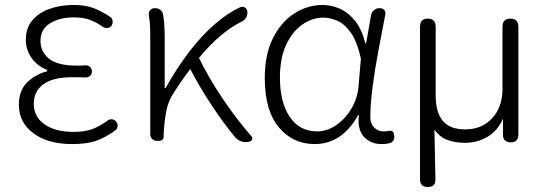

<svg xmlns="http://www.w3.org/2000/svg" viewBox="-20 -567 2187 773"><path d="M270 13Q173 13 114.5 -30.5Q56 -74 56 -145Q56 -204 90.5 -236.5Q125 -269 170 -280V-285Q129 -302 106.5 -334.5Q84 -367 84 -407Q84 -454 110 -485Q136 -516 180 -531.5Q224 -547 276 -547Q324 -547 357.5 -534Q391 -521 422 -500Q431 -495 433 -485Q435 -475 430 -465Q425 -457 415.5 -455Q406 -453 397 -457Q369 -477 342.5 -487Q316 -497 276 -497Q221 -497 182 -473.5Q143 -450 143 -402Q143 -359 177 -331Q211 -303 287 -303Q301 -303 308 -303Q315 -303 325 -304Q336 -304 343 -297Q350 -290 350 -279Q350 -269 343 -262Q336 -255 325 -255Q312 -256 299.5 -256Q287 -256 270 -256Q194 -256 155 -228Q116 -200 116 -149Q116 -97 159 -66.5Q202 -36 277 -36Q321 -36 351 -47Q381 -58 415 -83Q423 -88 432.5 -86.5Q442 -85 449 -76Q455 -67 453 -56.5Q451 -46 443 -41Q402 -12 365.5 0.5Q329 13 270 13Z M972 5Q961 6 948.5 1Q936 -4 928 -13Q882 -68 833.5 -141Q785 -214 746 -289Q713 -246 679 -193Q657 -160 649 -117.5Q641 -75 639 -26V-18Q639 0 620 0H611Q600 0 592.5 -7.5Q585 -15 585 -26V-395Q585 -427 584.5 -453Q584 -479 579 -506Q578 -518 584.5 -526Q591 -534 603 -534H606Q618 -534 627 -526Q636 -518 637 -506Q643 -471 643 -412V-213H647Q691 -292 741 -357.5Q791 -423 844 -469Q897 -515 947 -538Q958 -542 966.5 -536.5Q975 -531 976 -519V-518Q977 -506 970.5 -495.5Q964 -485 953 -480Q912 -460 869.5 -424.5Q827 -389 781 -334Q820 -254 875 -172Q930 -90 990 -21Q998 -12 995 -5Q992 2 980 4Z M1247 13Q1159 13 1102.5 -54.5Q1046 -122 1046 -254Q1046 -347 1078.5 -412.5Q1111 -478 1164.5 -512.5Q1218 -547 1279 -547Q1314 -547 1348 -532Q1382 -517 1409.5 -483Q1437 -449 1451 -392H1454L1474 -507Q1476 -518 1485.5 -526Q1495 -534 1507 -534H1510Q1521 -534 1527.5 -526Q1534 -518 1531 -507Q1517 -436 1503 -361Q1489 -286 1480 -217Q1471 -148 1471 -95Q1471 -69 1486.5 -53.5Q1502 -38 1524 -38Q1538 -38 1545 -40Q1563 -44 1566 -27L1567 -21Q1569 -12 1564.5 -3Q1560 6 1550 9Q1544 10 1538 11.5Q1532 13 1515 13Q1472 13 1445 -16.5Q1418 -46 1425 -104H1422Q1357 13 1247 13ZM1257 -38Q1297 -38 1334 -63.5Q1371 -89 1396 -132Q1421 -175 1424 -226L1433 -331Q1417 -402 1391.5 -437Q1366 -472 1337 -484Q1308 -496 1282 -496Q1237 -496 1197 -468Q1157 -440 1132 -386.5Q1107 -333 1107 -255Q1107 -155 1146.5 -96.5Q1186 -38 1257 -38Z M1702 186Q1671 186 1671 154V-459Q1671 -492 1702 -492Q1734 -492 1734 -459V-184Q1734 -114 1763 -80Q1792 -46 1853 -46Q1920 -46 1961.5 -91Q2003 -136 2003 -209V-459Q2003 -492 2035 -492Q2067 -492 2067 -459V-26Q2067 6 2037 6Q2005 6 2005 -24V-89Q1984 -41 1943 -16.5Q1902 8 1852 8Q1813 8 1781.5 -3.5Q1750 -15 1729 -45L1733 153Q1735 186 1702 186Z"/></svg>

Font: Chiron GoRound TC L
Style: Regular
Weight: 300
Designer: Ryoko NISHIZUKA 西塚涼子 (kana, bopomofo & ideographs); Paul D. Hunt (Latin, Greek & Cyrillic); Sandoll Communications 산돌커뮤니
Foundry: Adobe
Version: Version 1.000;hotconv 1.1.1;makeotfexe 2.6.0